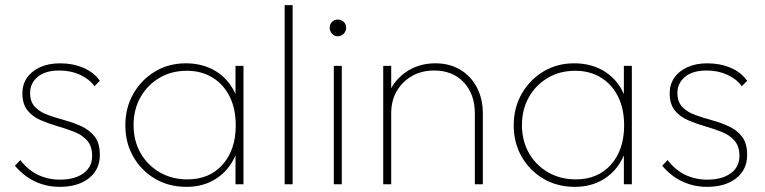

<svg xmlns="http://www.w3.org/2000/svg" viewBox="-20 -716 2972 746"><path d="M212 10Q175 10 142.5 -0.5Q110 -11 84 -29.5Q58 -48 38 -72L59 -94Q89 -55 128 -36.5Q167 -18 213 -18Q270 -18 304 -42.5Q338 -67 338 -110Q338 -148 318.5 -170Q299 -192 268 -204Q237 -216 202.5 -226Q168 -236 137 -249.5Q106 -263 86.5 -287.5Q67 -312 67 -354Q67 -388 85 -414Q103 -440 136 -455Q169 -470 214 -470Q263 -470 304 -452.5Q345 -435 368 -402L347 -381Q327 -409 291 -425.5Q255 -442 211 -442Q155 -442 126 -417Q97 -392 97 -355Q97 -320 116.5 -300Q136 -280 167 -269Q198 -258 232.5 -248.5Q267 -239 298 -224.5Q329 -210 348.5 -184.5Q368 -159 368 -114Q368 -57 325.5 -23.5Q283 10 212 10Z M704 10Q636 10 582.5 -21.5Q529 -53 498 -107Q467 -161 467 -229Q467 -297 498 -351.5Q529 -406 582 -438Q635 -470 702 -470Q755 -470 797.5 -450.5Q840 -431 868.5 -395Q897 -359 908 -309V-152Q896 -102 867.5 -65.5Q839 -29 797.5 -9.5Q756 10 704 10ZM708 -19Q794 -19 845 -76.5Q896 -134 896 -229Q896 -293 872.5 -340.5Q849 -388 806 -414.5Q763 -441 706 -441Q646 -441 599.5 -413.5Q553 -386 526 -338.5Q499 -291 499 -230Q499 -169 526 -121.5Q553 -74 600.5 -46.5Q648 -19 708 -19ZM895 0V-123L904 -237L895 -348V-460H926V0Z M1086 0V-696H1117V0Z M1277 0V-460H1308V0ZM1292 -575Q1279 -575 1270 -585Q1261 -595 1261 -608Q1261 -622 1270 -631Q1279 -640 1292 -640Q1306 -640 1315.5 -631Q1325 -622 1325 -608Q1325 -595 1315.5 -585Q1306 -575 1292 -575Z M1825 0V-275Q1825 -350 1782 -396Q1739 -442 1667 -442Q1618 -442 1580.5 -420.5Q1543 -399 1521.5 -362Q1500 -325 1500 -276L1479 -288Q1479 -340 1504.5 -381Q1530 -422 1573.5 -446Q1617 -470 1672 -470Q1727 -470 1768.5 -445Q1810 -420 1833 -376Q1856 -332 1856 -275V0ZM1469 0V-460H1500V0Z M2213 10Q2145 10 2091.5 -21.5Q2038 -53 2007 -107Q1976 -161 1976 -229Q1976 -297 2007 -351.5Q2038 -406 2091 -438Q2144 -470 2211 -470Q2264 -470 2306.5 -450.5Q2349 -431 2377.5 -395Q2406 -359 2417 -309V-152Q2405 -102 2376.5 -65.5Q2348 -29 2306.5 -9.5Q2265 10 2213 10ZM2217 -19Q2303 -19 2354 -76.5Q2405 -134 2405 -229Q2405 -293 2381.5 -340.5Q2358 -388 2315 -414.5Q2272 -441 2215 -441Q2155 -441 2108.5 -413.5Q2062 -386 2035 -338.5Q2008 -291 2008 -230Q2008 -169 2035 -121.5Q2062 -74 2109.5 -46.5Q2157 -19 2217 -19ZM2404 0V-123L2413 -237L2404 -348V-460H2435V0Z M2727 10Q2690 10 2657.5 -0.5Q2625 -11 2599 -29.5Q2573 -48 2553 -72L2574 -94Q2604 -55 2643 -36.5Q2682 -18 2728 -18Q2785 -18 2819 -42.5Q2853 -67 2853 -110Q2853 -148 2833.5 -170Q2814 -192 2783 -204Q2752 -216 2717.5 -226Q2683 -236 2652 -249.5Q2621 -263 2601.5 -287.5Q2582 -312 2582 -354Q2582 -388 2600 -414Q2618 -440 2651 -455Q2684 -470 2729 -470Q2778 -470 2819 -452.5Q2860 -435 2883 -402L2862 -381Q2842 -409 2806 -425.5Q2770 -442 2726 -442Q2670 -442 2641 -417Q2612 -392 2612 -355Q2612 -320 2631.5 -300Q2651 -280 2682 -269Q2713 -258 2747.5 -248.5Q2782 -239 2813 -224.5Q2844 -210 2863.5 -184.5Q2883 -159 2883 -114Q2883 -57 2840.5 -23.5Q2798 10 2727 10Z"/></svg>

Font: Outfit Thin
Style: Regular
Weight: 100
Designer: Rodrigo Fuenzalida
Foundry: fragTYPE
Version: Version 1.000